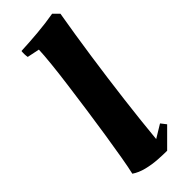

<svg xmlns="http://www.w3.org/2000/svg" viewBox="-240 -740 780 780"><g transform="rotate(-45 149.5 -350.0)"><path d="M197 12Q173 12 143 10Q113 8 83 0.5Q53 -7 31 -22Q38 -52 46.5 -101.5Q55 -151 64.5 -212Q74 -273 83 -337Q92 -401 100 -461Q108 -521 113 -569.5Q118 -618 119 -647L66 -658Q63 -675 65 -693Q112 -695 163.5 -699.5Q215 -704 260 -712L284 -688Q267 -589 251 -479Q235 -369 221.5 -259Q208 -149 199 -53L255 -87L273 -64Z"/></g></svg>

Font: Labrada ExtraBold
Style: Italic
Weight: 800
Italic angle: -7°
Designer: Mercedes Jáuregui
Foundry: Omnibus-Type Team
Version: Version 1.000; ttfautohint (v1.8.4.7-5d5b)